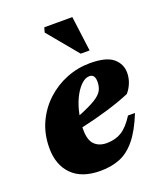

<svg xmlns="http://www.w3.org/2000/svg" viewBox="-129 -754 719 853"><g transform="rotate(-20 230.5 -327.5)"><path d="M430.5 -174.5Q400.5 -100 366.5 -58.8Q332.5 -17.5 291.8 -1.2Q251 15 199.5 15Q111.5 15 65.5 -31.5Q19.5 -78 19.5 -157.5Q19.5 -223.5 44.2 -277.2Q69 -331 111.2 -370Q153.5 -409 206.8 -430Q260 -451 317.5 -451Q394.5 -451 426.8 -423.5Q459 -396 459 -354.5Q459 -330 449.8 -306.8Q440.5 -283.5 425 -266Q376.5 -245.5 314.8 -227Q253 -208.5 189 -194.5Q189 -188.5 189 -182.5Q189 -133.5 210.2 -112.5Q231.5 -91.5 267.5 -91.5Q307.5 -91.5 337.5 -109.5Q367.5 -127.5 397.5 -174.5ZM295.5 -397.5Q275.5 -397.5 255.5 -378Q235.5 -358.5 219.5 -325Q203.5 -291.5 195.5 -249Q248 -270 275.2 -286.8Q302.5 -303.5 312 -321Q321.5 -338.5 321.5 -362Q321.5 -397.5 295.5 -397.5ZM336 -504.5H294L175.5 -647.5L182 -670H314.5Z"/></g></svg>

Font: Newsreader 16pt ExtraBold
Style: Italic
Weight: 800
Italic angle: -17°
Designer: Hugues Gentile
Foundry: Production Type
Version: Version 1.003; ttfautohint (v1.8.3)